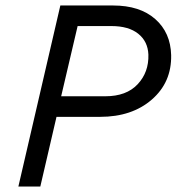

<svg xmlns="http://www.w3.org/2000/svg" viewBox="-20 -680 650 700"><path d="M604 -479Q606 -380 533.5 -317Q461 -254 345 -254H186L127 0H47L200 -660H392Q490 -660 546 -610.5Q602 -561 604 -479ZM364 -329Q441 -329 482 -373Q523 -417 521 -481Q519 -529 484 -557Q449 -585 386 -585H263L203 -329Z"/></svg>

Font: Elaine Sans
Style: Italic
Weight: 400
Italic angle: -13°
Designer: Wei Huang
Foundry: Wei Huang
Version: Version 2.001;December 24, 2019;FontCreator 12.0.0.2547 64-b